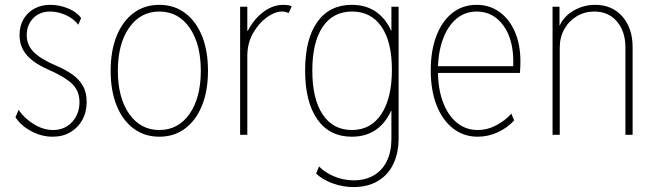

<svg xmlns="http://www.w3.org/2000/svg" viewBox="-20 -549 2671 782"><path d="M194.3 7.8Q149.9 7.8 108.2 -14.2Q66.4 -36.1 43 -71.3L55.7 -101.6Q78.6 -67.4 117.4 -43.5Q156.2 -19.5 196.3 -19.5Q244.1 -19.5 273.9 -52.5Q303.7 -85.4 303.7 -132.8Q303.7 -179.2 273.2 -208Q242.7 -236.8 178.7 -264.6Q141.6 -280.8 115 -300.5Q88.4 -320.3 74 -346.2Q59.6 -372.1 59.6 -406.2Q59.6 -442.4 75.4 -470.2Q91.3 -498 119.6 -513.7Q147.9 -529.3 185.5 -529.3Q222.2 -529.3 257.6 -514.6Q293 -500 310.5 -475.6L298.8 -448.2Q280.8 -472.7 248.5 -487.3Q216.3 -502 184.6 -502Q141.6 -502 115.2 -474.6Q88.9 -447.3 88.9 -406.2Q88.9 -365.2 117.7 -336.7Q146.5 -308.1 205.1 -283.2Q243.2 -267.1 272 -247.6Q300.8 -228 316.9 -200.7Q333 -173.3 333 -133.8Q333 -92.8 315.4 -60.8Q297.9 -28.8 266.6 -10.5Q235.4 7.8 194.3 7.8Z M628.9 7.8Q568.8 7.8 524.2 -25.4Q479.5 -58.6 455.1 -118.9Q430.7 -179.2 430.7 -260.7Q430.7 -342.3 455.1 -402.6Q479.5 -462.9 524.2 -496.1Q568.8 -529.3 628.9 -529.3Q689 -529.3 733.6 -496.1Q778.3 -462.9 802.7 -402.6Q827.1 -342.3 827.1 -260.7Q827.1 -179.2 802.7 -118.9Q778.3 -58.6 733.6 -25.4Q689 7.8 628.9 7.8ZM628.9 -19.5Q706.1 -19.5 752 -85.2Q797.9 -150.9 797.9 -260.7Q797.9 -370.6 752 -436.3Q706.1 -502 628.9 -502Q552.2 -502 506.1 -436.3Q460 -370.6 460 -260.7Q460 -150.9 506.1 -85.2Q552.2 -19.5 628.9 -19.5Z M958 0V-521.5H987.3V-423.8H998L980.5 -404.3Q996.1 -441.9 1020.3 -470Q1044.4 -498 1073.5 -513.7Q1102.5 -529.3 1132.8 -529.3Q1141.1 -529.3 1150.9 -528.3Q1160.6 -527.3 1168 -523.4L1156.2 -496.1Q1148.4 -499 1142.3 -500.5Q1136.2 -502 1127.9 -502Q1099.6 -502 1066.9 -478.5Q1034.2 -455.1 1010.7 -414.1Q987.3 -373 987.3 -320.3V0Z M1419.9 212.9Q1377 212.9 1335.9 198.2Q1294.9 183.6 1267.6 158.2L1279.3 128.9Q1304.2 154.3 1342 169.9Q1379.9 185.5 1419.9 185.5Q1468.3 185.5 1502.9 165Q1537.6 144.5 1555.9 106.4Q1574.2 68.4 1574.2 15.6V-97.7H1560.5L1576.2 -140.6V-383.8L1560.5 -423.8H1574.2V-521.5H1603.5V13.7Q1603.5 75.2 1581.5 119.9Q1559.6 164.6 1518.3 188.7Q1477.1 212.9 1419.9 212.9ZM1413.1 7.8Q1321.8 7.8 1272.2 -63.2Q1222.7 -134.3 1222.7 -261.7Q1222.7 -390.1 1272.5 -459.7Q1322.3 -529.3 1413.1 -529.3Q1473.6 -529.3 1515.9 -497.8Q1558.1 -466.3 1580.3 -406.5Q1602.5 -346.7 1602.5 -261.7Q1602.5 -176.3 1580.3 -116Q1558.1 -55.7 1515.9 -23.9Q1473.6 7.8 1413.1 7.8ZM1413.1 -19.5Q1490.7 -19.5 1533.4 -84.7Q1576.2 -149.9 1576.2 -264.6Q1576.2 -378.9 1533.7 -440.4Q1491.2 -502 1414.1 -502Q1335.9 -502 1293.9 -439Q1252 -376 1252 -261.7Q1252 -146 1294.2 -82.8Q1336.4 -19.5 1413.1 -19.5Z M1925.8 7.8Q1869.1 7.8 1825.9 -25.4Q1782.7 -58.6 1758.5 -119.4Q1734.4 -180.2 1734.4 -262.7Q1734.4 -342.8 1757.3 -402.8Q1780.3 -462.9 1822.3 -496.1Q1864.3 -529.3 1920.9 -529.3Q1974.1 -529.3 2014.4 -500.2Q2054.7 -471.2 2077.1 -419.4Q2099.6 -367.7 2099.6 -299.8Q2099.6 -288.1 2099.1 -275.9Q2098.6 -263.7 2097.7 -252H1757.8V-279.3H2070.3Q2074.2 -382.8 2032.2 -442.4Q1990.2 -502 1921.9 -502Q1873 -502 1837.6 -471.4Q1802.2 -440.9 1783 -386.7Q1763.7 -332.5 1763.7 -261.7Q1763.7 -187.5 1784.2 -133.1Q1804.7 -78.6 1841.1 -49.1Q1877.4 -19.5 1924.8 -19.5Q1965.3 -19.5 2001.5 -38.8Q2037.6 -58.1 2062.5 -85.9L2074.2 -58.6Q2045.9 -27.8 2006.8 -10Q1967.8 7.8 1925.8 7.8Z M2230.5 0V-521.5H2258.8V-445.3H2272.5L2253.9 -430.7Q2269.5 -477.1 2312 -503.2Q2354.5 -529.3 2404.3 -529.3Q2473.1 -529.3 2514.9 -481.7Q2556.6 -434.1 2556.6 -356.4V0H2527.3V-356.4Q2527.3 -420.4 2492.9 -461.2Q2458.5 -502 2400.4 -502Q2361.3 -502 2329.3 -482.9Q2297.4 -463.9 2278.6 -430.7Q2259.8 -397.5 2259.8 -354.5V0Z"/></svg>

Font: Reddit Sans Condensed ExtraLight
Style: Regular
Weight: 250
Version: Version 1.014